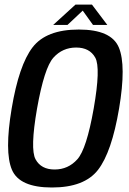

<svg xmlns="http://www.w3.org/2000/svg" viewBox="-20 -808 561 832"><path d="M205 4.5Q64 4.5 31.5 -72.8Q-1 -150 30.5 -337.5Q62 -526 121.2 -603Q180.5 -680 321.5 -680Q462.5 -680 495 -602.2Q527.5 -524.5 496 -337.5Q464 -148.5 404.8 -72Q345.5 4.5 205 4.5ZM216.5 -73.5Q275.5 -73.5 315.2 -117.8Q355 -162 386 -337.5Q417 -514.5 392.8 -558.2Q368.5 -602 310 -602Q251 -602 211.5 -558.2Q172 -514.5 140.5 -337.5Q110 -162 134 -117.8Q158 -73.5 216.5 -73.5ZM210.5 -700 307 -788H378.5L445 -700H383L338.5 -762L272.5 -700Z"/></svg>

Font: Anybody Medium
Style: Italic
Weight: 500
Italic angle: -10°
Designer: Tyler Finck
Foundry: Etcetera Type Company
Version: Version 1.010; ttfautohint (v1.8.3) -l 8 -r 50 -G 200 -x 14 